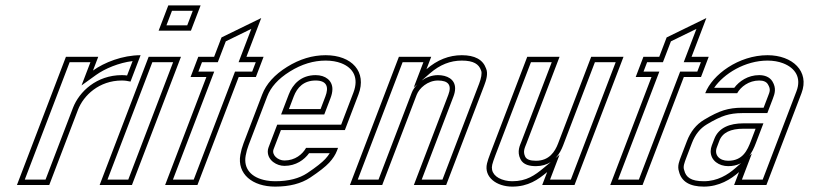

<svg xmlns="http://www.w3.org/2000/svg" viewBox="-20 -687 3048 713"><path d="M464.6 -384 502.1 -482C435.3 -482 367.5 -455.4 325.3 -425L344.8 -476H224.8L42.9 0H162.9L269.5 -279C290 -332.7 348.2 -388 432.4 -388C443.9 -388 455.3 -386.3 464.6 -384ZM451.9 -406.7C445.6 -407.5 439.1 -408 432.4 -408C338.8 -408 274 -346.7 250.8 -286.1L149.1 -20H72L238.6 -456H315.8L282.8 -369.8L337 -408.8C369.5 -432.1 421.7 -454.1 472.4 -460.2Z M350 0H470L652 -476H532ZM569 -573H689L725 -667H605ZM379.1 -20 545.7 -456H622.9L456.3 -20ZM598.1 -593 618.7 -647H695.9L675.3 -593Z M593.2 0H713.2L866.4 -401H930.2L958.8 -476H895.1L950.1 -620L802.6 -548L775.1 -476H716.3L687.7 -401H746.4ZM622.2 -20 775.5 -421H716.7L730.1 -456H788.8L818.5 -533.5L913.3 -579.8L866 -456H929.8L916.4 -421H852.7L699.4 -20Z M1036.2 -91C1011.8 -91 987.9 -111.7 996 -133L1023.2 -204H1260.7L1311.1 -336C1343.4 -420.6 1286.4 -482 1189.4 -482C1140.2 -482 1092.4 -467.5 1045.9 -438.5C999.4 -409.5 968.6 -375.3 953.6 -336L884.4 -155C879.1 -141 875.1 -126.8 872.6 -112.5C859.8 -41 917.2 6 1001.7 6C1055 6 1098.4 -5.2 1132 -27.5C1165.5 -49.8 1189 -68.3 1202.6 -83C1216.1 -97.7 1225.6 -112.3 1231.2 -127L1235.4 -138H1116.7C1103.4 -114.3 1076.1 -91 1036.2 -91ZM1152.2 -388C1194.8 -388 1201.4 -362.8 1188.4 -329L1170.5 -282H1053L1070.9 -329C1083.6 -362.2 1107.7 -388 1152.2 -388ZM1036.2 -71C1079 -71 1110.1 -93.7 1127.7 -118H1204.4C1199.7 -110.5 1194.7 -104 1187.9 -96.6C1176.4 -84.1 1153.7 -66 1120.9 -44.1C1091.5 -24.6 1052.3 -14 1001.7 -14C990.3 -14 979.7 -14.9 969.8 -16.7C912.5 -26.8 883.7 -60.9 892.3 -109C894.6 -122.1 898.2 -135 903.1 -147.9L972.3 -328.9C985.4 -363.1 1012.5 -394.1 1056.5 -421.5C1100.3 -448.8 1144.3 -462 1189.4 -462C1211.5 -462 1230.8 -458.5 1246.6 -452.5C1292.7 -434.9 1313.1 -397.1 1292.4 -343.1L1246.9 -224H1009.4L977.4 -140.1C975.4 -135 974.4 -129.7 974.4 -124.4C974.4 -90.8 1008 -71 1036.2 -71ZM1152.2 -408C1098 -408 1066.8 -374.3 1052.3 -336.1L1023.9 -262H1184.2L1207.1 -321.9C1211.5 -333.3 1214.3 -344.6 1214.4 -356C1214.4 -387.9 1188.7 -408 1152.2 -408Z M1784.9 -433C1773.2 -465.7 1743.2 -482 1694.9 -482C1647.4 -482 1603.7 -464.7 1563.7 -430L1581.3 -476H1461.3L1279.4 0H1399.4L1527.4 -335C1536.8 -359.5 1568.2 -388 1606.4 -388C1645.6 -388 1658.4 -370.3 1644.9 -335L1516.9 0H1636.9L1778.3 -370C1785.1 -387.8 1793.6 -413.8 1784.9 -433ZM1529.2 -373.5C1520.1 -363.9 1513 -353.3 1508.8 -342.1L1385.6 -20H1308.5L1475.1 -456H1552.3L1516.5 -362.5ZM1545.7 -387.8 1576.9 -414.9C1613.8 -446.9 1652.5 -462 1694.9 -462C1739 -462 1758.1 -448.6 1766.1 -426.3L1766.3 -425.5L1766.7 -424.8C1770.8 -415.6 1766.5 -395.2 1759.6 -377.1L1623.1 -20H1546L1663.6 -327.9C1667.6 -338.3 1670 -348.2 1670.1 -358.2C1670.4 -393.5 1639.1 -408 1606.4 -408C1583.2 -408 1562.1 -399.4 1545.7 -387.8Z M2011.9 -48 1993.5 0H2113.5L2295.4 -476H2175.4L2052.4 -154C2040.9 -124 2019.6 -90 1970.4 -90C1948.7 -90 1935.4 -95 1930.5 -105C1921 -124.4 1928.7 -137.9 1934.9 -154L2057.9 -476H1937.9L1801.1 -118C1794.7 -101.3 1790.5 -88.7 1788.5 -80C1776.4 -29.1 1824.1 6 1882.5 6C1941.8 6 1978.4 -20.1 2011.9 -48ZM2043.3 -100.2C2057 -114.9 2065.3 -131.9 2071.1 -146.9L2189.2 -456H2266.4L2099.8 -20H2022.6L2057.9 -112.4ZM2025.2 -85.1 1999.1 -63.4C1966.3 -36.1 1935.2 -14 1882.5 -14C1873.1 -14 1864.2 -15 1856 -17C1818.9 -25.7 1801.5 -48.2 1807.9 -75.4C1809.6 -82.4 1813.6 -94.6 1819.8 -110.9L1951.7 -456H2028.9L1916.2 -161.1C1911.2 -148 1898.6 -124.5 1912.6 -96.2C1923.2 -74.5 1947.4 -70 1970.4 -70C1991.8 -70 2010.4 -75.8 2025.2 -85.1Z M2246.2 0H2366.2L2519.4 -401H2583.2L2611.8 -476H2548.1L2603.1 -620L2455.6 -548L2428.1 -476H2369.3L2340.7 -401H2399.4ZM2275.2 -20 2428.5 -421H2369.7L2383.1 -456H2441.8L2471.5 -533.5L2566.3 -579.8L2519 -456H2582.8L2569.4 -421H2505.7L2352.4 -20Z M2724.4 -48 2706.1 0H2826.1L2956.4 -341C2987.4 -422.2 2922.7 -482 2830.3 -482C2722.9 -482 2625.1 -409.5 2598.9 -341H2717.6C2730.7 -364.3 2760.5 -388 2799.3 -388C2815.2 -388 2825.9 -383.3 2831.5 -374C2842.9 -355 2838.9 -347.5 2831.4 -328L2815.7 -287H2735.7C2710.7 -287 2688.1 -283.8 2667.7 -277.5C2647.4 -271.2 2622.9 -259.3 2594.2 -242C2565.5 -224.7 2544.4 -198.3 2530.9 -163L2510.2 -109C2503.1 -90.3 2494.2 -70.7 2501.4 -50C2510.5 -12.7 2541.3 6 2593.8 6C2650.5 6 2694 -21.2 2724.4 -48ZM2740.9 -209H2785.9L2768.4 -163C2755.5 -129.4 2738.4 -90 2684.2 -90C2651 -90 2631.3 -111.9 2642.1 -140L2651.2 -164C2663 -194.9 2693.3 -209 2740.9 -209ZM2711.2 -63C2682.7 -37.9 2643.7 -14 2593.8 -14C2545.8 -14 2527.1 -28.8 2520.9 -54.7L2520.6 -55.7L2520.3 -56.6C2516.3 -68.3 2521.1 -81.5 2528.9 -101.9L2549.5 -155.9C2561.7 -187.8 2579.9 -210 2604.5 -224.9C2632.3 -241.7 2655.7 -252.8 2673.7 -258.4C2691.8 -264 2712.4 -267 2735.7 -267H2829.5L2850.1 -320.9C2857.1 -339.1 2863.7 -359.1 2848.6 -384.3C2838.1 -401.8 2818.7 -408 2799.3 -408C2757.4 -408 2724.8 -385.2 2706.8 -361H2632.1C2668 -413.3 2746.6 -462 2830.3 -462C2851.7 -462 2871.1 -458.5 2887.4 -452.3C2934.4 -434.4 2956.6 -397.5 2937.7 -348.1L2812.3 -20H2735.1L2772.1 -116.8ZM2740.9 -229C2690.1 -229 2648.6 -213.1 2632.6 -171.1L2623.4 -147.1C2620.7 -140.1 2619.2 -132.8 2619.1 -125.6C2618.8 -90.3 2650.6 -70 2684.2 -70C2751.7 -70 2774.4 -122.7 2787 -155.9L2815 -229Z"/></svg>

Font: Din Kursivschrift
Style: BreitGhost
Weight: 400
Version: Version 1.089